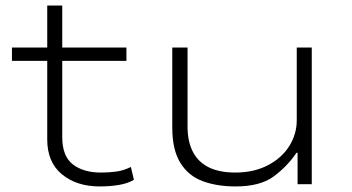

<svg xmlns="http://www.w3.org/2000/svg" viewBox="-20 -663 1267 691"><path d="M339 8Q256 8 203 -35.5Q150 -79 150 -161V-444H23V-492H150V-643H204V-492H435V-444H204V-170Q204 -101 242 -71.5Q280 -42 343 -42Q373 -42 398.5 -45.5Q424 -49 451 -62L462 -16Q441 -3 408.5 2.5Q376 8 339 8Z M828 8Q761 8 709.5 -11Q658 -30 629 -77Q600 -124 600 -204V-492H655V-207Q655 -154 674 -117Q693 -80 731 -61Q769 -42 827 -42Q894 -42 944.5 -68.5Q995 -95 1021.5 -138Q1048 -181 1048 -230V-492H1102V0H1051V-113H1047Q1012 -62 963.5 -27Q915 8 828 8Z"/></svg>

Font: Nunito Sans 7pt Expanded ExtraLight
Style: Regular
Weight: 250
Width: 7
Designer: Vernon Adams
Foundry: Vernon Adams
Version: Version 3.101;gftools[0.9.27]